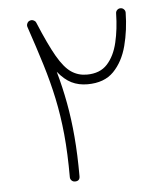

<svg xmlns="http://www.w3.org/2000/svg" viewBox="-48 -645 610 705"><g transform="rotate(-5 257.5 -292.5)"><path d="M200.2 17.6Q192.9 17.6 187.7 12.5Q182.6 7.3 182.6 0Q182.6 -87.9 175.8 -158.2Q168.9 -228.5 155.5 -291.7Q142.1 -355 122.1 -419.9Q102.1 -484.9 75.7 -562.5Q73.2 -569.3 76.7 -576.4Q80.1 -583.5 86.9 -585.4Q94.7 -588.4 102.5 -583.5Q107.4 -581.1 109.4 -575.7Q143.6 -493.2 169.4 -448.5Q195.3 -403.8 220.7 -386.7Q246.1 -369.6 277.8 -369.6Q326.7 -369.6 353.5 -399.2Q380.4 -428.7 391.8 -477.5Q403.3 -526.4 404.3 -584Q404.3 -591.3 409.4 -596.4Q414.6 -601.6 421.9 -601.6Q429.2 -601.6 434.3 -596.4Q439.5 -591.3 439.5 -584Q438.5 -519.5 423.6 -462.4Q408.7 -405.3 374 -369.6Q339.4 -334 277.3 -334Q244.6 -334 218.5 -346.9Q192.4 -359.9 168.5 -389.6Q185.1 -330.6 196 -271.5Q207 -212.4 212.6 -146.2Q218.3 -80.1 218.3 0Q218.3 17.6 200.2 17.6Z"/></g></svg>

Font: Mikhak ExtraLight
Style: Regular
Weight: 200
Designer: Amin Abedi
Version: Version 3.3